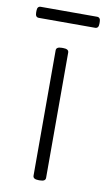

<svg xmlns="http://www.w3.org/2000/svg" viewBox="-79 -710 424 753"><g transform="rotate(10 132.5 -333.5)"><path d="M130 2Q108 2 108 -12V-511Q108 -525 130 -525H136Q158 -525 158 -511V-12Q158 2 136 2ZM21 -625Q7 -625 7 -643V-651Q7 -669 21 -669H245Q259 -669 259 -651V-643Q259 -625 245 -625Z"/></g></svg>

Font: Asap ExtraLight
Style: Regular
Weight: 200
Designer: Pablo Cosgaya
Foundry: Omnibus-Type
Version: Version 3.001; ttfautohint (v1.8.4.7-5d5b)